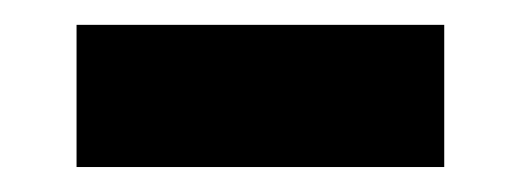

<svg xmlns="http://www.w3.org/2000/svg" viewBox="-20 -721 415 153"><path d="M334 -701.2V-587.9H41V-701.2Z"/></svg>

Font: Inter Display Black
Style: Regular
Weight: 900
Designer: Rasmus Andersson
Foundry: rsms
Version: Version 4.000;git-a52131595